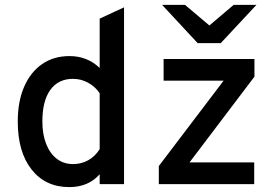

<svg xmlns="http://www.w3.org/2000/svg" viewBox="-20 -752 1125 784"><path d="M263 12Q165.5 12 109 -59.8Q52.5 -131.5 52.5 -256Q52.5 -337.5 78.5 -397.5Q104.5 -457.5 151.8 -490.2Q199 -523 263.5 -523Q336.5 -523 387 -474.5V-676L486.5 -722V0H387V-40.5Q341 12 263 12ZM278 -82Q312.5 -82 340.5 -97.8Q368.5 -113.5 387 -143V-371.5Q368.5 -398.5 339.8 -414.2Q311 -430 278 -430Q218 -430 185.5 -385Q153 -340 153 -256Q153 -203.5 168.5 -164.2Q184 -125 212 -103.5Q240 -82 278 -82ZM628.5 0V-74L893 -422.5H648V-511H1019V-439L754 -89H1018V0ZM787 -576 642 -732H735.5L835 -648L934 -732H1027L881.5 -576Z"/></svg>

Font: Overpass Medium
Style: Regular
Weight: 500
Designer: Delve Withrington, Dave Bailey, Thomas Jockin
Foundry: Delve Fonts LLC
Version: Version 4.000